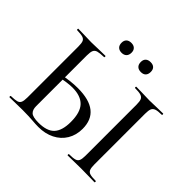

<svg xmlns="http://www.w3.org/2000/svg" viewBox="-187 -1017 1235 1235"><g transform="rotate(45 430.5 -399.0)"><path d="M249 1Q235 0 212.5 -1Q190 -2 161 -2L96 -1Q76 0 43 0Q40 0 40 -6Q40 -12 43 -12Q80 -13 96 -17.5Q112 -22 118.5 -36Q125 -50 125 -81V-544Q125 -575 119 -588.5Q113 -602 97 -607Q81 -612 44 -613Q42 -613 42 -619Q42 -625 44 -625L92 -624Q136 -622 163 -622Q193 -622 239 -624L290 -625Q293 -625 293 -619Q293 -613 290 -613Q252 -612 234.5 -607Q217 -602 210.5 -587.5Q204 -573 204 -542V-81Q204 -48 221 -32Q238 -16 290 -16Q367 -16 400.5 -52.5Q434 -89 434 -167Q434 -254 397 -292.5Q360 -331 285 -331Q240 -331 171 -315L168 -336Q246 -353 312 -353Q519 -353 519 -189Q519 -132 492.5 -88Q466 -44 418 -20Q370 4 309 4Q284 4 249 1ZM815 -12Q818 -12 818 -6Q818 0 815 0Q784 0 766 -1L693 -2L623 -1Q604 0 572 0Q569 0 569 -6Q569 -12 572 -12Q608 -12 625 -17Q642 -22 648 -36.5Q654 -51 654 -81V-544Q654 -574 648 -588Q642 -602 625 -607.5Q608 -613 572 -613Q569 -613 569 -619Q569 -625 572 -625L623 -624Q665 -622 693 -622Q723 -622 767 -624L815 -625Q818 -625 818 -619Q818 -613 815 -613Q780 -613 763 -607Q746 -601 740 -586.5Q734 -572 734 -542V-81Q734 -51 740 -36.5Q746 -22 762.5 -17Q779 -12 815 -12ZM304 -758Q304 -779 316 -790.5Q328 -802 350 -802Q371 -802 383 -790.5Q395 -779 395 -758Q395 -736 383 -724Q371 -712 350 -712Q328 -712 316 -724Q304 -736 304 -758ZM479 -758Q479 -779 491 -790.5Q503 -802 525 -802Q547 -802 558.5 -790.5Q570 -779 570 -758Q570 -736 558.5 -724Q547 -712 525 -712Q503 -712 491 -724Q479 -736 479 -758Z"/></g></svg>

Font: Cormorant Infant Medium
Style: Regular
Weight: 500
Designer: Christian Thalmann (Catharsis Fonts)
Foundry: Catharsis Fonts
Version: Version 4.000